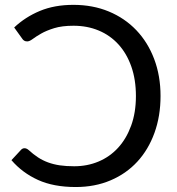

<svg xmlns="http://www.w3.org/2000/svg" viewBox="-20 -744 713 772"><path d="M78.5 -148Q87 -148 95.5 -140.5Q114 -123.5 132.8 -111.2Q151.5 -99 173.2 -91Q195 -83 220.5 -79.2Q246 -75.5 278.5 -75.5Q331 -75.5 376.2 -94.5Q421.5 -113.5 454.8 -149.8Q488 -186 507.2 -238.5Q526.5 -291 526.5 -358Q526.5 -424 508 -476.5Q489.5 -529 456.2 -565.5Q423 -602 377 -621.2Q331 -640.5 275.5 -640.5Q229.5 -640.5 198 -630.8Q166.5 -621 145.5 -609Q124.5 -597 111.5 -587.2Q98.5 -577.5 89.5 -577.5Q81.5 -577.5 76.8 -580.8Q72 -584 69 -589L37 -633.5Q81.5 -675.5 140.2 -700Q199 -724.5 275 -724.5Q353 -724.5 417.5 -697.8Q482 -671 528.2 -622.5Q574.5 -574 600 -506.5Q625.5 -439 625.5 -358Q625.5 -277 601 -209.5Q576.5 -142 532 -93.8Q487.5 -45.5 424.5 -18.8Q361.5 8 284.5 8Q195.5 8 132.8 -20.5Q70 -49 26 -100L64.5 -141.5Q70.5 -148 78.5 -148Z"/></svg>

Font: Lato-Regular
Style: Regular
Weight: 400
Designer: Lukasz Dziedzic with Adam Twardoch and Botio Nikoltchev
Foundry: tyPoland Lukasz Dziedzic
Version: Version 2.015; 2015-08-06; http://www.latofonts.com/